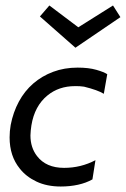

<svg xmlns="http://www.w3.org/2000/svg" viewBox="-20 -669 459 700"><path d="M201.5 11Q151 11 113 -7Q75 -25 52 -54.5Q15 -100 15 -168Q15 -190.5 19 -213.5Q28 -260 48.8 -298.5Q69.5 -337 101.2 -364.5Q133 -392 173.8 -407.2Q214.5 -422.5 263 -422.5Q303 -422.5 331 -414.5Q359 -406.5 371 -398.5L358.5 -327Q337 -340.5 286.5 -353Q270.5 -355.5 253.5 -355Q194.5 -355 153 -321Q106 -282.5 94.5 -212Q91.5 -193 91 -175Q91 -131 115 -100Q148 -57 213.5 -57Q275 -57 328 -85L317 -15Q294 -2 264.5 4.5Q235 11 201.5 11ZM255 -495 125.5 -609 160 -649 265.5 -569.5 392 -649 419 -606.5Z"/></svg>

Font: Lucymar Sans
Style: Italic
Weight: 400
Italic angle: -10°
Foundry: The League of Moveable Type (original font) / Main changes by Cristiano Sobral with portions from Mirco Monsees
Version: Version 2.00;August 30, 2020;FontCreator 13.0.0.2681 64-bit